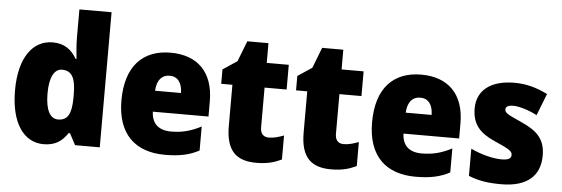

<svg xmlns="http://www.w3.org/2000/svg" viewBox="-49 -913 3149 1076"><g transform="rotate(5 1525.0 -375.0)"><path d="M223 10C291 10 328 -19 358 -64H366L400 0H539V-760H358V-603C358 -566 362 -518 366 -482H361C332 -532 291 -563 226 -563C113 -563 38 -461 38 -277C38 -93 112 10 223 10ZM292 -135C249 -135 221 -179 221 -276C221 -370 249 -415 291 -415C349 -415 368 -370 368 -282V-261C367 -174 347 -135 292 -135Z M889 -563C734 -563 637 -467 637 -273C637 -81 741 10 906 10C990 10 1046 -3 1098 -31V-166C1040 -136 991 -123 929 -123C856 -123 820 -161 818 -225H1131V-310C1131 -476 1039 -563 889 -563ZM895 -434C940 -434 965 -400 966 -343H820C824 -408 854 -434 895 -434Z M1478 -137C1447 -137 1430 -155 1430 -191V-414H1554V-553H1430V-664H1311L1266 -548L1186 -495V-414H1249V-182C1249 -39 1311 10 1420 10C1482 10 1522 -2 1562 -21V-156C1532 -145 1506 -137 1478 -137Z M1899 -137C1868 -137 1851 -155 1851 -191V-414H1975V-553H1851V-664H1732L1687 -548L1607 -495V-414H1670V-182C1670 -39 1732 10 1841 10C1903 10 1943 -2 1983 -21V-156C1953 -145 1927 -137 1899 -137Z M2299 -563C2144 -563 2047 -467 2047 -273C2047 -81 2151 10 2316 10C2400 10 2456 -3 2508 -31V-166C2450 -136 2401 -123 2339 -123C2266 -123 2230 -161 2228 -225H2541V-310C2541 -476 2449 -563 2299 -563ZM2305 -434C2350 -434 2375 -400 2376 -343H2230C2234 -408 2264 -434 2305 -434Z M3016 -170C3016 -263 2970 -306 2884 -345C2800 -383 2785 -390 2785 -410C2785 -426 2800 -434 2827 -434C2862 -434 2916 -417 2962 -393L3010 -516C2947 -547 2890 -563 2823 -563C2694 -563 2613 -506 2613 -400C2613 -314 2654 -266 2737 -229C2824 -191 2842 -180 2842 -158C2842 -138 2825 -129 2787 -129C2742 -129 2673 -145 2614 -174V-21C2673 3 2728 10 2798 10C2948 10 3016 -60 3016 -170Z"/></g></svg>

Font: Noto Sans Thai SemCond Blk
Style: Regular
Weight: 900
Width: 4
Designer: Monotype Design Team
Foundry: Monotype Imaging Inc.
Version: Version 2.002